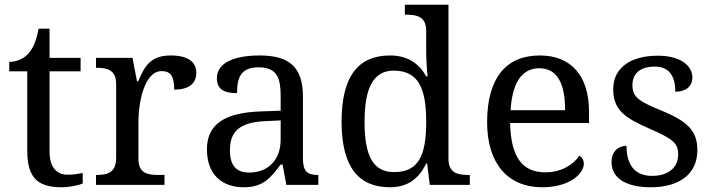

<svg xmlns="http://www.w3.org/2000/svg" viewBox="-20 -780 3006 810"><path d="M240 10C272 10 312 2 329 -6V-50C308 -46 289 -43 265 -43C219 -43 189 -74 189 -142V-479H320V-536H189V-659H143C133 -608 120 -575 97 -551C75 -528 43 -519 19 -519V-479H95V-145C95 -30 139 10 240 10Z M385 0H674V-42H646C602 -42 564 -50 564 -109V-266C564 -343 587 -480 662 -480C701 -480 715 -457 715 -402C782 -402 808 -431 808 -473C808 -519 773 -546 700 -546C612 -546 589 -497 563 -437H558L539 -536H385V-494H388C432 -494 470 -485 470 -426V-114C470 -51 433 -42 388 -42H385Z M1008 10C1091 10 1122 -30 1164 -86H1172L1188 0H1323V-42H1320C1275 -42 1258 -58 1258 -114V-373C1258 -500 1197 -546 1075 -546C976 -546 895 -519 895 -450C895 -404 924 -387 980 -387C980 -450 994 -496 1071 -496C1153 -496 1164 -445 1164 -373V-313L1081 -310C928 -305 853 -256 853 -150C853 -41 919 10 1008 10ZM1031 -52C976 -52 950 -83 950 -145C950 -223 987 -264 1100 -269L1164 -272V-191C1164 -106 1112 -52 1031 -52Z M1625 10C1703 10 1748 -29 1778 -90H1782L1793 0H1962V-42H1954C1910 -42 1872 -51 1872 -110V-760H1688V-718H1696C1740 -718 1778 -709 1778 -650V-568C1778 -536 1780 -491 1784 -458H1778C1749 -510 1702 -546 1625 -546C1493 -546 1421 -460 1421 -267C1421 -75 1493 10 1625 10ZM1642 -54C1553 -54 1518 -124 1518 -266C1518 -406 1553 -482 1641 -482C1746 -482 1778 -406 1778 -267C1778 -123 1746 -54 1642 -54Z M2267 10C2386 10 2443 -49 2443 -89C2443 -106 2433 -119 2424 -123C2400 -87 2350 -53 2281 -53C2185 -53 2135 -115 2132 -261H2465V-307C2465 -465 2386 -546 2257 -546C2115 -546 2035 -451 2035 -264C2035 -91 2122 10 2267 10ZM2364 -315H2134C2141 -430 2181 -492 2255 -492C2335 -492 2364 -421 2364 -315Z M2725 10C2843 10 2922 -43 2922 -147C2922 -231 2877 -269 2772 -313C2683 -349 2648 -368 2648 -419C2648 -466 2675 -499 2743 -499C2802 -499 2829 -460 2829 -393C2875 -393 2901 -417 2901 -453C2901 -503 2851 -545 2755 -545C2642 -545 2567 -495 2567 -404C2567 -317 2615 -283 2718 -238C2815 -196 2841 -178 2841 -129C2841 -75 2802 -38 2731 -38C2650 -38 2623 -95 2623 -165C2599 -165 2560 -150 2560 -96C2560 -26 2625 10 2725 10Z"/></svg>

Font: Noto Nastaliq Urdu
Style: Regular
Weight: 400
Designer: Monotype Design Team (Patrick Giasson: type design, Kamal Mansour: OpenType code, Glenda Bellarosa). Updated by Simon Co
Foundry: Monotype Imaging Inc., Simon Cozens
Version: Version 3.009